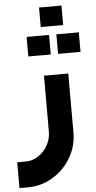

<svg xmlns="http://www.w3.org/2000/svg" viewBox="-66 -738 512 1022"><g transform="rotate(-5 189.5 -226.5)"><path d="M40.7 248.1Q112.3 248.1 173.7 211.2Q235.1 174.4 271.3 112.5Q307.5 50.6 307.5 -20V-336.7H177.6V-37.1Q177.6 0.5 159 34.5Q140.5 68.6 108.9 89.4Q77.3 110.2 40.7 110.2H-4.4V248.1ZM223.4 -445.8Q223.4 -477.6 223.4 -498.4Q223.4 -519.2 223.4 -550.2Q195.2 -550.2 177.9 -550.2Q160.6 -550.2 141.6 -550.2Q127.1 -550.2 103.5 -550.2Q103.5 -519.2 103.5 -498.4Q103.5 -477.6 103.5 -445.8Q103.5 -445.8 125.6 -445.8Q147.7 -445.8 184.5 -445.8Q184.5 -445.8 223.4 -445.8ZM382.5 -445.8Q382.5 -477.6 382.5 -498.4Q382.5 -519.3 382.5 -550.3Q354.2 -549.9 336.8 -549.9Q319.5 -549.9 300.5 -549.9Q286.1 -550.3 262.5 -550.3Q262.5 -519.3 262.5 -498.4Q262.5 -477.6 262.5 -445.8Q262.5 -445.8 284.6 -445.8Q306.6 -445.8 343.4 -445.8Q343.4 -445.8 382.5 -445.8ZM302.9 -596Q302.9 -627.9 302.9 -648.7Q302.9 -669.6 302.9 -700.6Q274.7 -700.1 257.3 -700.1Q240 -700.1 221.1 -700.1Q206.6 -700.6 183 -700.6Q183 -669.6 183 -648.7Q183 -627.9 183 -596Q183 -596 205.1 -596Q227.1 -596 264 -596Q264 -596 302.9 -596Z"/></g></svg>

Font: Arad-FD-VF Thin
Style: Regular
Weight: 100
Designer: Mohammad Darvishi
Version: Version 1.010;September 21, 2024;FontCreator 15.0.0.2992 64-